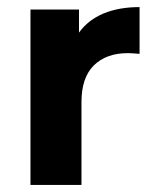

<svg xmlns="http://www.w3.org/2000/svg" viewBox="-20 -522 436 542"><path d="M374 -502V-370Q350 -372 341 -372Q280 -372 245 -337.5Q210 -303 210 -234V0H66V-495H203V-430Q229 -466 272.5 -484Q316 -502 374 -502Z"/></svg>

Font: Montserrat Ace
Style: Bold
Weight: 700
Designer: Julieta Ulanovsky
Foundry: Julieta Ulanovsky
Version: Version 1